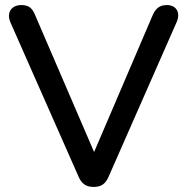

<svg xmlns="http://www.w3.org/2000/svg" viewBox="-20 -732 740 759"><path d="M350 7C381 7 398 -6 410 -35L678 -644C696 -684 675 -712 640 -712C611 -712 596 -699 584 -673L352 -131L119 -672C108 -699 95 -712 64 -712C28 -712 4 -685 21 -644L290 -35C302 -6 320 7 350 7Z"/></svg>

Font: Nunito SemiBold
Style: Regular
Weight: 600
Designer: Vernon Adams
Foundry: Vernon Adams
Version: Version 3.602